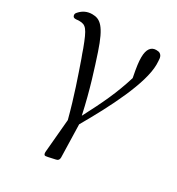

<svg xmlns="http://www.w3.org/2000/svg" viewBox="-176 -644 892 966"><g transform="rotate(30 269.5 -161.5)"><path d="M4 -472C7 -464 15 -463 27 -464C31 -465 36 -465 40 -465C79 -465 91 -451 127 -355C133 -338 138 -322 145 -305C173 -224 208 -126 240 -4L223 188C222 198 224 204 227 207C230 210 236 209 246 207L287 198C299 196 305 189 305 176L300 -14C392 -173 487 -360 487 -469C487 -483 486 -494 485 -505C483 -515 480 -521 472 -527C466 -531 459 -532 449 -532C421 -532 402 -511 402 -462C402 -437 405 -411 417 -350C385 -246 348 -169 290 -58C260 -196 225 -301 200 -377C158 -503 127 -527 81 -527C52 -527 29 -516 10 -495C2 -487 1 -480 4 -472Z"/></g></svg>

Font: 寒蝉锦书宋
Style: Regular
Weight: 400
Designer: 寒蝉锦书宋{Warren} 思源宋体{Ryoko NISHIZUKA 西塚涼子 (kana & ideographs); Frank Grießhammer (Latin, Greek & Cyrillic); Wenlong ZHANG 
Foundry: Adobe & ChillType
Version: Version 2.000;Glyphs 3.1.1 (3135)